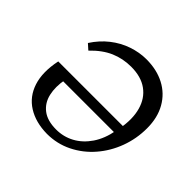

<svg xmlns="http://www.w3.org/2000/svg" viewBox="-145 -747 921 921"><g transform="rotate(45 316.0 -286.5)"><path d="M362.3 -582Q432.6 -582 485.8 -554.2Q539.1 -526.4 568.8 -474.1Q598.6 -421.9 598.6 -349.6Q598.6 -279.3 574.7 -214.8Q550.8 -150.4 507.3 -100.1Q463.9 -49.8 404.8 -20.5Q345.7 8.8 277.3 8.8Q200.2 7.8 146.5 -25.9Q92.8 -59.6 72.3 -123Q51.8 -186.5 70.3 -275.4H529.3L517.6 -224.6H135.7L156.2 -236.3Q145.5 -179.7 155.8 -134.8Q166 -89.8 200.2 -63.5Q234.4 -37.1 293.9 -37.1Q343.8 -37.1 386.2 -60.1Q428.7 -83 459 -127.4Q489.3 -171.9 501 -235.4L505.9 -258.8Q519.5 -332 503.9 -387.7Q488.3 -443.4 445.8 -474.1Q403.3 -504.9 335.9 -504.9Q280.3 -504.9 231.4 -483.9Q182.6 -462.9 135.7 -414.1L108.4 -438.5Q138.7 -485.4 179.7 -517.6Q220.7 -549.8 268.1 -565.9Q315.4 -582 362.3 -582Z"/></g></svg>

Font: Crimson Pro Light
Style: Italic
Weight: 300
Italic angle: -12°
Designer: Jacques Le Bailly
Foundry: Baron von Fonthausen
Version: Version 1.003